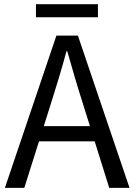

<svg xmlns="http://www.w3.org/2000/svg" viewBox="-20 -905 648 925"><path d="M3.6 0 251.7 -733.4H355.3L604 0H506.2L377.9 -410.4Q358 -472.5 340.1 -533.4Q322.3 -594.3 304.2 -658H300.2Q282.9 -593.9 264.6 -533.2Q246.2 -472.5 226.7 -410.4L97.1 0ZM133.1 -224.1V-297.4H471.2V-224.1ZM153.2 -821.8V-884.8H451.8V-821.8Z"/></svg>

Font: Noto Sans TC
Style: Regular
Weight: 100
Designer: Ryoko NISHIZUKA 西塚涼子 (kana, bopomofo & ideographs); Paul D. Hunt (Latin, Greek & Cyrillic); Sandoll Communications 산돌커뮤니
Foundry: Adobe
Version: Version 2.004;hotconv 1.0.118;makeotfexe 2.5.65603